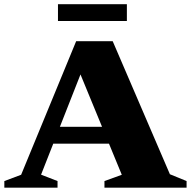

<svg xmlns="http://www.w3.org/2000/svg" viewBox="-31 -866 881 886"><path d="M177.5 -203V-281H527V-203ZM753 -62 830 -30.5V0H451V-30.5L531 -59.5L333 -540.5H347.5L158.5 -60L234.5 -30.5V0H-11V-30.5L66.5 -59.5L320.5 -676H489ZM236.5 -769V-846.5H554.5V-769Z"/></svg>

Font: Newsreader 16pt 16pt ExtraBold
Style: Regular
Weight: 800
Version: Version 1.003